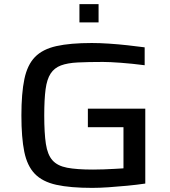

<svg xmlns="http://www.w3.org/2000/svg" viewBox="-20 -905 827 933"><path d="M428 8Q321 8 253.5 -7Q186 -22 149 -60.5Q112 -99 98 -167.5Q84 -236 84 -344Q84 -452 98.5 -521Q113 -590 150 -628Q187 -666 254 -681Q321 -696 426 -696Q464 -696 509.5 -693Q555 -690 600 -685Q645 -680 683 -675V-588Q621 -596 566.5 -600Q512 -604 480 -604Q408 -604 358 -601.5Q308 -599 276 -587Q244 -575 226 -547.5Q208 -520 201.5 -471Q195 -422 195 -344Q195 -258 203 -205.5Q211 -153 235 -126Q259 -99 306 -90Q353 -81 432 -81Q456 -81 484.5 -82Q513 -83 538.5 -84.5Q564 -86 580 -87V-287H407V-377H686V-13Q645 -7 598.5 -2.5Q552 2 507.5 5Q463 8 428 8ZM366 -796V-885H459V-796Z"/></svg>

Font: Saira Expanded Medium
Style: Regular
Weight: 500
Width: 7
Designer: Hector Gatti with collaboration of the Omnibus-Type team
Foundry: Omnibus-Type
Version: Version 1.100; ttfautohint (v1.8.3)